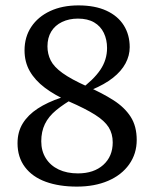

<svg xmlns="http://www.w3.org/2000/svg" viewBox="-20 -680 573 712"><path d="M265 12Q199 12 149.5 -6Q100 -24 72.5 -60.5Q45 -97 45 -149Q45 -191 64.5 -222.5Q84 -254 120 -277.5Q156 -301 207 -318L222 -338L261 -320Q217 -295 188.5 -271.5Q160 -248 146.5 -220Q133 -192 133 -156Q133 -120 150 -93Q167 -66 197.5 -51.5Q228 -37 269 -37Q328 -37 363 -68.5Q398 -100 398 -152Q398 -184 383 -208Q368 -232 332.5 -254.5Q297 -277 235 -304Q183 -327 146.5 -354.5Q110 -382 90.5 -416Q71 -450 71 -493Q71 -543 96 -580.5Q121 -618 166 -639Q211 -660 271 -660Q332 -660 374.5 -640.5Q417 -621 439 -586Q461 -551 461 -505Q461 -474 445.5 -445Q430 -416 399 -391.5Q368 -367 320 -347L308 -329L275 -346Q327 -384 352 -421Q377 -458 377 -502Q377 -533 365 -558Q353 -583 329 -597Q305 -611 269 -611Q236 -611 210 -598.5Q184 -586 170 -563Q156 -540 156 -508Q156 -480 168 -456Q180 -432 212 -409Q244 -386 302 -360Q359 -335 400.5 -308.5Q442 -282 464.5 -247Q487 -212 487 -161Q487 -110 459 -70.5Q431 -31 381 -9.5Q331 12 265 12Z"/></svg>

Font: myMathFont
Style: Regular
Weight: 400
Designer: Ross Mills, John Hudson & Paul Hanslow, Tiro Typeworks Ltd; with prior portions MicroPress Inc., and Coen Hoffman. Math 
Foundry: Tiro Typeworks Ltd
Version: Version 2.13 b171